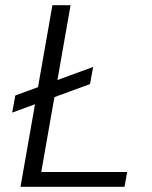

<svg xmlns="http://www.w3.org/2000/svg" viewBox="-20 -720 584 740"><path d="M27 -286 39 -352 339 -462 327 -396ZM59 0 182 -700H252L139 -57H470L460 0Z"/></svg>

Font: DM Sans 24pt Light
Style: Italic
Weight: 300
Italic angle: -10°
Designer: Colophon Foundry, Jonny Pinhorn
Foundry: Colophon Foundry
Version: Version 4.004;gftools[0.9.30]